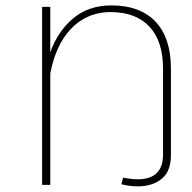

<svg xmlns="http://www.w3.org/2000/svg" viewBox="-20 -675 701 701"><path d="M133.8 0H163.6V-406.7C188 -537.1 261.7 -630.9 384.3 -630.9C506.8 -630.9 575.2 -557.1 575.2 -426.3V-110.8C575.2 -50.8 544.4 -20.5 483.4 -20.5C462.4 -20.5 440.9 -23.9 429.2 -26.4L423.3 -2.4C443.4 2.9 462.9 5.4 482.9 5.4C518.6 5.4 547.9 -3.9 570.3 -22C592.8 -40 604 -68.8 604 -108.9V-426.3C604 -571.3 528.8 -655.3 386.7 -655.3C331.5 -655.3 285.2 -639.6 247.6 -608.4C210 -577.1 182.1 -535.6 163.6 -484.4V-649.9H133.8Z"/></svg>

Font: Estedad Thin
Style: Regular
Weight: 100
Designer: Amin Abedi
Version: Version 7.3